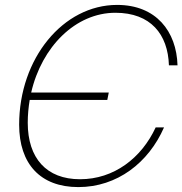

<svg xmlns="http://www.w3.org/2000/svg" viewBox="-20 -746 743 782"><path d="M299 16C457 16 585 -83 648 -227H614C556 -102 444 -16 306 -16C169 -16 93 -102 93 -246C93 -278 96 -309 101 -339H417L423 -369H107C150 -556 288 -694 450 -694C594 -694 664 -606 668 -480H703C699 -618 616 -726 457 -726C237 -726 58 -508 58 -238C58 -79 144 16 299 16Z"/></svg>

Font: Geist Thin
Style: Italic
Weight: 100
Italic angle: -12°
Designer: Basement.studio, Andrés Briganti, Mateo Zaragoza
Foundry: Basement.studio, Vercel, Andrés Briganti, Guido Ferreyra, Mateo Zaragoza
Version: Version 1.500